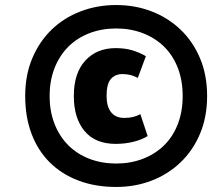

<svg xmlns="http://www.w3.org/2000/svg" viewBox="-20 -671 876 762"><path d="M80 -290Q80 -373 108 -439.5Q136 -506 184.5 -553Q233 -600 299 -625.5Q365 -651 441 -651Q517 -651 582.5 -625.5Q648 -600 697 -553Q746 -506 774 -439.5Q802 -373 802 -290Q802 -207 774 -140.5Q746 -74 697 -27Q648 20 582.5 45.5Q517 71 441 71Q358 71 291 45.5Q224 20 177 -27Q130 -74 105 -140.5Q80 -207 80 -290ZM177 -290Q177 -228 197 -178Q217 -128 252 -93.5Q287 -59 335.5 -40.5Q384 -22 441 -22Q498 -22 546.5 -40.5Q595 -59 630.5 -93.5Q666 -128 685.5 -178Q705 -228 705 -290Q705 -352 685.5 -402Q666 -452 630.5 -486.5Q595 -521 546.5 -539.5Q498 -558 441 -558Q384 -558 335.5 -539.5Q287 -521 252 -486.5Q217 -452 197 -402Q177 -352 177 -290ZM566 -131Q544 -117 510.5 -108.5Q477 -100 439 -100Q358 -100 315.5 -151Q273 -202 273 -290Q273 -381 318.5 -430.5Q364 -480 439 -480Q476 -480 504.5 -471.5Q533 -463 559 -448L527 -362Q509 -371 494.5 -374Q480 -377 466 -377Q437 -377 420 -357.5Q403 -338 403 -290Q403 -248 421 -225.5Q439 -203 473 -203Q492 -203 507 -206.5Q522 -210 537 -218Z"/></svg>

Font: PT Sans
Style: Bold Italic
Weight: 700
Italic angle: -12°
Designer: A.Korolkova, O.Umpeleva, V.Yefimov
Foundry: ParaType Ltd
Version: Version 2.003W OFL